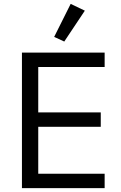

<svg xmlns="http://www.w3.org/2000/svg" viewBox="-20 -969 623 989"><path d="M519 0H93V-698H519V-624H177V-390H499V-316H177V-74H519ZM417 -914 311 -755 259 -779 344 -949Z"/></svg>

Font: IBM Plex Sans
Style: Regular
Weight: 400
Designer: Mike Abbink, Paul van der Laan, Pieter van Rosmalen
Foundry: Bold Monday
Version: Version 3.201